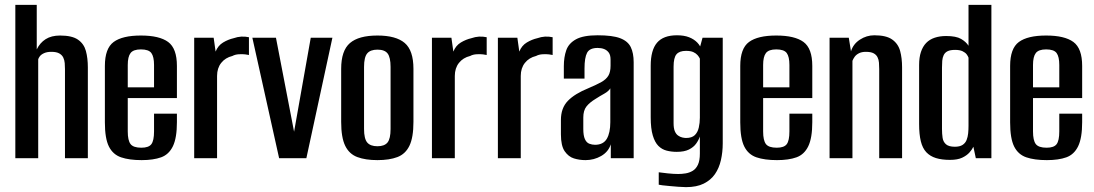

<svg xmlns="http://www.w3.org/2000/svg" viewBox="-20 -650 4495 789"><path d="M43 0V-630H131V-447Q144 -474 167.5 -489Q191 -504 227 -504Q276 -504 300.5 -487Q325 -470 333 -440.5Q341 -411 341 -373V0H247V-366Q247 -378 246 -390.5Q245 -403 240 -413.5Q235 -424 223.5 -430.5Q212 -437 191 -437Q173 -437 161 -431.5Q149 -426 143.5 -418.5Q138 -411 137 -406V0Z M562 8Q511 8 477.5 -3.5Q444 -15 427.5 -48Q411 -81 411 -147V-379Q411 -451 447 -477.5Q483 -504 559 -504Q635 -504 671 -477.5Q707 -451 707 -379V-247H505V-110Q505 -73 516.5 -58Q528 -43 561 -43Q591 -43 602 -57.5Q613 -72 613 -110V-183H707V-148Q707 -83 690.5 -49Q674 -15 642 -3.5Q610 8 562 8ZM505 -291H613V-383Q613 -417 602 -432Q591 -447 559 -447Q528 -447 516.5 -432Q505 -417 505 -383Z M778 0V-495H858L866 -438Q876 -463 897 -475.5Q918 -488 940 -493Q971 -504 1003 -497V-424Q1000 -425 988 -426.5Q976 -428 961 -427Q946 -426 935 -420Q906 -413 889 -391.5Q872 -370 872 -338V0Z M1127 0 1017 -495H1114L1189 -106H1188L1257 -495H1346L1239 0Z M1531 8Q1482 8 1448.5 -4.5Q1415 -17 1398.5 -51Q1382 -85 1382 -149V-367Q1382 -442 1418 -473Q1454 -504 1531 -504Q1607 -504 1643 -473.5Q1679 -443 1679 -367V-149Q1679 -85 1662.5 -51Q1646 -17 1613 -4.5Q1580 8 1531 8ZM1531 -49Q1560 -49 1572.5 -64.5Q1585 -80 1585 -120V-375Q1585 -414 1573 -430Q1561 -446 1531 -446Q1502 -446 1489 -430.5Q1476 -415 1476 -375V-120Q1476 -80 1489 -64.5Q1502 -49 1531 -49Z M1755 0V-495H1835L1843 -438Q1853 -463 1874 -475.5Q1895 -488 1917 -493Q1948 -504 1980 -497V-424Q1977 -425 1965 -426.5Q1953 -428 1938 -427Q1923 -426 1912 -420Q1883 -413 1866 -391.5Q1849 -370 1849 -338V0Z M2026 0V-495H2106L2114 -438Q2124 -463 2145 -475.5Q2166 -488 2188 -493Q2219 -504 2251 -497V-424Q2248 -425 2236 -426.5Q2224 -428 2209 -427Q2194 -426 2183 -420Q2154 -413 2137 -391.5Q2120 -370 2120 -338V0Z M2386 8Q2361 8 2338.5 1Q2316 -6 2300.5 -28.5Q2285 -51 2285 -98V-157Q2285 -206 2313.5 -235.5Q2342 -265 2399 -288Q2432 -302 2451.5 -313Q2471 -324 2480 -339Q2489 -354 2489 -380V-405Q2489 -424 2481.5 -434Q2474 -444 2462.5 -448.5Q2451 -453 2436 -453Q2403 -453 2392.5 -433Q2382 -413 2382 -369V-327H2297V-378Q2297 -415 2307 -443.5Q2317 -472 2347 -488.5Q2377 -505 2436 -505Q2497 -505 2528.5 -493Q2560 -481 2572 -456.5Q2584 -432 2584 -394V0H2490V-57Q2480 -26 2450.5 -9Q2421 8 2386 8ZM2425 -55Q2459 -55 2473.5 -79.5Q2488 -104 2488 -148V-287Q2481 -275 2463 -265Q2445 -255 2428 -244Q2403 -229 2390 -212.5Q2377 -196 2377 -167V-120Q2377 -93 2383.5 -78.5Q2390 -64 2401.5 -59.5Q2413 -55 2425 -55Z M2799 119Q2786 119 2767.5 117.5Q2749 116 2732 114.5Q2715 113 2702.5 111.5Q2690 110 2687 109V58Q2700 60 2724.5 62.5Q2749 65 2767 65Q2782 65 2797.5 62.5Q2813 60 2826.5 52Q2840 44 2848 27Q2856 10 2856 -19V-89Q2851 -74 2840.5 -59.5Q2830 -45 2811 -35.5Q2792 -26 2761 -26Q2739 -26 2719.5 -31Q2700 -36 2685.5 -50.5Q2671 -65 2662.5 -93.5Q2654 -122 2654 -168V-380Q2654 -444 2680 -474.5Q2706 -505 2762 -505Q2791 -505 2811.5 -497Q2832 -489 2845.5 -475Q2859 -461 2865 -441L2852 -440L2867 -495H2950V-61Q2950 -25 2942.5 8Q2935 41 2918 65.5Q2901 90 2872 104.5Q2843 119 2799 119ZM2799 -83Q2823 -83 2835 -94.5Q2847 -106 2851.5 -125.5Q2856 -145 2856 -166V-409Q2853 -416 2846.5 -423.5Q2840 -431 2829 -436Q2818 -441 2799 -441Q2772 -441 2760 -427Q2748 -413 2748 -376V-144Q2748 -123 2753 -111Q2758 -99 2766.5 -93Q2775 -87 2784 -85Q2793 -83 2799 -83Z M3173 8Q3122 8 3088.5 -3.5Q3055 -15 3038.5 -48Q3022 -81 3022 -147V-379Q3022 -451 3058 -477.5Q3094 -504 3170 -504Q3246 -504 3282 -477.5Q3318 -451 3318 -379V-247H3116V-110Q3116 -73 3127.5 -58Q3139 -43 3172 -43Q3202 -43 3213 -57.5Q3224 -72 3224 -110V-183H3318V-148Q3318 -83 3301.5 -49Q3285 -15 3253 -3.5Q3221 8 3173 8ZM3116 -291H3224V-383Q3224 -417 3213 -432Q3202 -447 3170 -447Q3139 -447 3127.5 -432Q3116 -417 3116 -383Z M3389 0V-495H3468L3477 -439Q3486 -469 3513.5 -487Q3541 -505 3573 -505Q3622 -505 3646.5 -487.5Q3671 -470 3679 -440.5Q3687 -411 3687 -373V0H3593V-366Q3593 -380 3592 -392.5Q3591 -405 3586 -415Q3581 -425 3570 -431Q3559 -437 3538 -437Q3521 -437 3509.5 -431Q3498 -425 3492 -416.5Q3486 -408 3483 -400V0Z M3884 7Q3850 7 3826 -0.5Q3802 -8 3786.5 -24.5Q3771 -41 3764 -69.5Q3757 -98 3757 -140V-383Q3757 -414 3764.5 -436.5Q3772 -459 3786 -473.5Q3800 -488 3821 -495Q3842 -502 3868 -502Q3909 -502 3929.5 -490Q3950 -478 3960 -462V-630H4054V0H3990L3980 -47Q3975 -36 3964 -23.5Q3953 -11 3934 -2Q3915 7 3884 7ZM3904 -47Q3924 -47 3935.5 -54.5Q3947 -62 3952 -74.5Q3957 -87 3958.5 -102Q3960 -117 3960 -133V-413Q3958 -419 3952.5 -426.5Q3947 -434 3935.5 -439.5Q3924 -445 3905 -445Q3885 -445 3874 -439.5Q3863 -434 3858 -423.5Q3853 -413 3852 -400Q3851 -387 3851 -372V-120Q3851 -100 3853.5 -83.5Q3856 -67 3867.5 -57Q3879 -47 3904 -47Z M4282 8Q4231 8 4197.5 -3.5Q4164 -15 4147.5 -48Q4131 -81 4131 -147V-379Q4131 -451 4167 -477.5Q4203 -504 4279 -504Q4355 -504 4391 -477.5Q4427 -451 4427 -379V-247H4225V-110Q4225 -73 4236.5 -58Q4248 -43 4281 -43Q4311 -43 4322 -57.5Q4333 -72 4333 -110V-183H4427V-148Q4427 -83 4410.5 -49Q4394 -15 4362 -3.5Q4330 8 4282 8ZM4225 -291H4333V-383Q4333 -417 4322 -432Q4311 -447 4279 -447Q4248 -447 4236.5 -432Q4225 -417 4225 -383Z"/></svg>

Font: Alumni Sans SemiBold
Style: Regular
Weight: 600
Designer: Robert E. Leuschke
Foundry: Robert E. Leuschke
Version: Version 1.018